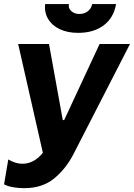

<svg xmlns="http://www.w3.org/2000/svg" viewBox="-39 -741 672 964"><path d="M-18.6 184.6 2.6 59.6Q38 81.2 74 81.2Q107.6 81.2 137.9 61.7Q168.2 42.2 195.2 0.2L182.8 55.2L52.2 -520H207L276.2 -138.2H283.2L461 -520H613.6L330 32.6Q293 105 233.7 154.4Q174.4 203.8 81.2 203.8Q55 203.8 27.8 199.2Q0.6 194.6 -18.6 184.6ZM187.6 -720.6H307Q302.8 -700.4 318.7 -685.6Q334.6 -670.8 359.4 -670.8Q384.2 -670.8 401.9 -684.5Q419.6 -698.2 423.8 -720.6H543.8Q532.2 -651.8 481.7 -613.9Q431.2 -576 353.6 -576Q299.8 -576 260.7 -594.7Q221.6 -613.4 202.3 -646.4Q183 -679.4 187.6 -720.6Z"/></svg>

Font: Fixel Italic Variable Display Thin
Style: Italic
Weight: 100
Italic angle: -10°
Designer: AlfaBravo + MacPaw
Foundry: Kyrylo Tkachov, Marchela Mozhyna, Serhii Makarenko, Maria Weinstein, Zakhar Kryvoshyya
Version: Version 1.210;Glyphs 3.2 (3217)